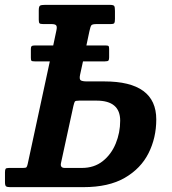

<svg xmlns="http://www.w3.org/2000/svg" viewBox="-62 -770 706 790"><path d="M32.5 -79Q44 -79 46.8 -81.8Q49.5 -84.5 52 -95.5L143 -517.5H81Q69.5 -517.5 67.2 -520.2Q65 -523 65 -532.5V-569Q65 -577.5 68.5 -580.2Q72 -583 82 -583H157L170 -644.5Q173.5 -660 169.2 -665.5Q165 -671 149.5 -671H115.5Q104 -671 100.8 -674Q97.5 -677 97.5 -688.5V-727Q97.5 -743.5 102.8 -746.8Q108 -750 123.5 -750H389.5Q405 -750 408 -745.2Q411 -740.5 411 -725V-692.5Q411 -679.5 408.5 -675.2Q406 -671 393 -671H336.5Q317.5 -671 313.8 -665.8Q310 -660.5 306 -642L293.5 -583H371.5Q382 -583 384.5 -580.5Q387 -578 387 -569V-534Q387 -525 384.5 -521.2Q382 -517.5 370 -517.5H279.5L267.5 -462.5Q263.5 -444 270.2 -439.5Q277 -435 296.5 -435H367Q581 -435 581 -278.5Q581 -203 549.2 -139.8Q517.5 -76.5 451.2 -38.2Q385 0 281.5 0H-20.5Q-33 0 -37.2 -3.5Q-41.5 -7 -41.5 -20.5V-60.5Q-41.5 -71.5 -39 -75.2Q-36.5 -79 -25 -79ZM264 -356Q248.5 -356 246 -352.2Q243.5 -348.5 240 -334L189 -99.5Q184.5 -79 204.5 -79H275Q325.5 -79 360.8 -107Q396 -135 414.2 -179.5Q432.5 -224 432.5 -273.5Q432.5 -356 335 -356Z"/></svg>

Font: Besley* Narrow Semi
Style: Italic
Weight: 600
Width: 4
Italic angle: -13°
Designer: Owen Earl
Foundry: indestructible type*
Version: Version 3.000; ttfautohint (v1.8.3)